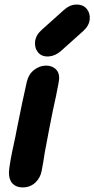

<svg xmlns="http://www.w3.org/2000/svg" viewBox="-20 -816 411 837"><path d="M79 1Q111 1 133.5 -19.5Q156 -40 162 -73L169 -112Q176 -160 182 -187Q189 -227 210 -332L225 -401Q238 -464 238 -476Q238 -502 221.5 -516Q205 -530 181 -530Q153 -530 129 -511.5Q105 -493 97 -460Q78 -377 53 -251L47 -220Q40 -189 33.5 -157Q27 -125 23 -99.5Q19 -74 19 -63Q19 -32 35 -15.5Q51 1 79 1ZM193 -570Q221 -572 246 -594L342 -680Q368 -703 371 -730.5Q374 -758 358 -777.5Q342 -797 311 -796Q283 -795 258 -772L162 -686Q136 -663 133 -635Q130 -607 146 -587.5Q162 -568 193 -570Z"/></svg>

Font: Balsamiq Sans
Style: Bold Italic
Weight: 700
Italic angle: -12°
Designer: Michael Angeles
Foundry: Balsamiq SRL
Version: Version 1.020; ttfautohint (v1.8.4.7-5d5b);gftools[0.9.26]